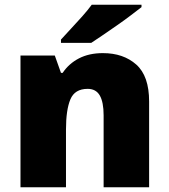

<svg xmlns="http://www.w3.org/2000/svg" viewBox="-20 -786 710 806"><path d="M412 -563Q498 -563 552 -515Q606 -467 606 -360V0H415V-302Q415 -357 399 -385Q383 -413 348 -413Q294 -413 275.5 -369Q257 -325 257 -242V0H66V-553H210L236 -480H243Q269 -519 311.5 -541Q354 -563 412 -563ZM574 -756Q556 -742 529 -721.5Q502 -701 471 -679.5Q440 -658 411.5 -638.5Q383 -619 363 -606H236V-620Q253 -639 277 -664.5Q301 -690 325 -717Q349 -744 365 -766H574Z"/></svg>

Font: Noto Sans Myanmar Black
Style: Regular
Weight: 900
Designer: Monotype Design Team
Foundry: Monotype Imaging Inc.
Version: Version 2.107; ttfautohint (v1.8.4.7-5d5b)